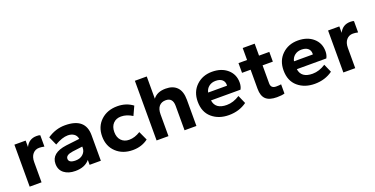

<svg xmlns="http://www.w3.org/2000/svg" viewBox="-24 -1339 3941 2020"><g transform="rotate(-20 1946.5 -329.0)"><path d="M195 0H62V-470H188V-398Q226 -476 312 -476Q340 -476 352 -470V-343Q319 -350 295 -350Q251 -350 223 -317.5Q195 -285 195 -227Z M572 10Q495 10 447 -27Q399 -64 399 -132Q399 -253 572 -276L724 -294Q718 -332 690 -351Q662 -370 622 -370Q560 -370 476 -321L433 -417Q525 -480 630 -480Q859 -480 859 -286V0H733V-55Q679 10 572 10ZM612 -93Q663 -93 694.5 -122Q726 -151 726 -192V-207L615 -193Q535 -182 535 -139Q535 -93 612 -93Z M1216 10Q1103 10 1031 -57.5Q959 -125 959 -235Q959 -345 1031 -412.5Q1103 -480 1216 -480Q1315 -480 1388 -425L1342 -325Q1279 -365 1216 -365Q1161 -365 1128 -330Q1095 -295 1095 -235Q1095 -175 1128 -140Q1161 -105 1216 -105Q1279 -105 1342 -145L1388 -45Q1315 10 1216 10Z M1929 0H1796V-273Q1796 -365 1717 -365Q1669 -365 1642.5 -334Q1616 -303 1616 -244V0H1483V-668H1616V-419Q1661 -480 1758 -480Q1840 -480 1884.5 -433.5Q1929 -387 1929 -293Z M2292 10Q2178 10 2103.5 -54Q2029 -118 2029 -235Q2029 -345 2099.5 -412.5Q2170 -480 2276 -480Q2382 -480 2447.5 -423Q2513 -366 2513 -275Q2513 -231 2495 -200H2165Q2179 -98 2306 -98Q2380 -98 2452 -145L2493 -52Q2407 10 2292 10ZM2280 -377Q2235 -377 2204 -352.5Q2173 -328 2165 -288H2376Q2377 -290 2377 -298Q2377 -334 2352 -355.5Q2327 -377 2280 -377Z M2830 6Q2745 6 2706 -31Q2667 -68 2667 -147V-361H2571V-470H2667V-604H2801V-470H2916V-361H2801V-160Q2801 -103 2860 -103Q2896 -103 2916 -107V-4Q2886 6 2830 6Z M3253 10Q3139 10 3064.5 -54Q2990 -118 2990 -235Q2990 -345 3060.5 -412.5Q3131 -480 3237 -480Q3343 -480 3408.5 -423Q3474 -366 3474 -275Q3474 -231 3456 -200H3126Q3140 -98 3267 -98Q3341 -98 3413 -145L3454 -52Q3368 10 3253 10ZM3241 -377Q3196 -377 3165 -352.5Q3134 -328 3126 -288H3337Q3338 -290 3338 -298Q3338 -334 3313 -355.5Q3288 -377 3241 -377Z M3707 0H3574V-470H3700V-398Q3738 -476 3824 -476Q3852 -476 3864 -470V-343Q3831 -350 3807 -350Q3763 -350 3735 -317.5Q3707 -285 3707 -227Z"/></g></svg>

Font: Gantari
Style: Bold
Weight: 700
Designer: Anugrah Pasau
Foundry: Lafontype
Version: Version 1.000